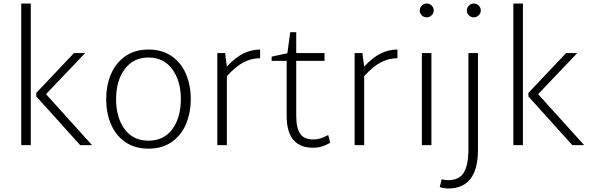

<svg xmlns="http://www.w3.org/2000/svg" viewBox="-20 -820 3351 1085"><path d="M100 -800H154V0H100ZM500 0H433L185 -275V-295L398 -520H461L240 -288Z M580 -259Q580 -336 606.5 -399.5Q633 -463 687 -501.5Q741 -540 819 -540Q897 -540 951 -502Q1005 -464 1031.5 -400.5Q1058 -337 1058 -261Q1058 -184 1031.5 -120Q1005 -56 951 -18Q897 20 819 20Q741 20 687 -18Q633 -56 606.5 -119.5Q580 -183 580 -259ZM1002 -260Q1002 -363 953.5 -429Q905 -495 819 -495Q733 -495 684.5 -429Q636 -363 636 -260Q636 -156 684 -90.5Q732 -25 819 -25Q906 -25 954 -90.5Q1002 -156 1002 -260Z M1450 -540V-491Q1403 -491 1359.5 -469.5Q1316 -448 1262 -390V0H1208V-520H1252L1262 -444Q1311 -496 1356 -518Q1401 -540 1450 -540Z M1846 -13Q1819 2 1797 8.5Q1775 15 1750 15Q1600 15 1600 -165V-476H1515V-500L1604 -519L1620 -638H1654V-520H1814V-476H1654V-167Q1654 -97 1676 -64.5Q1698 -32 1750 -32Q1773 -32 1790 -37.5Q1807 -43 1835 -57Z M2226 -540V-491Q2179 -491 2135.5 -469.5Q2092 -448 2038 -390V0H1984V-520H2028L2038 -444Q2087 -496 2132 -518Q2177 -540 2226 -540Z M2352 -760Q2352 -776 2363.5 -788Q2375 -800 2391 -800Q2408 -800 2419.5 -788.5Q2431 -777 2431 -760Q2431 -745 2419 -733.5Q2407 -722 2391 -722Q2375 -722 2363.5 -733.5Q2352 -745 2352 -760ZM2364 -520H2418V0H2364Z M2618 -760Q2618 -776 2629.5 -788Q2641 -800 2657 -800Q2674 -800 2685.5 -788.5Q2697 -777 2697 -760Q2697 -745 2685 -733.5Q2673 -722 2657 -722Q2641 -722 2629.5 -733.5Q2618 -745 2618 -760ZM2465 237 2476 193Q2494 198 2513 198Q2574 198 2600.5 156Q2627 114 2627 24V-520H2681V26Q2681 245 2513 245Q2489 245 2465 237Z M2881 -800H2935V0H2881ZM3281 0H3214L2966 -275V-295L3179 -520H3242L3021 -288Z"/></svg>

Font: Martel Sans ExtraLight
Style: Regular
Weight: 275
Designer: Dan Reynolds and Mathieu Réguer
Foundry: Dan Reynolds and Mathieu Réguer
Version: Version 1.002; ttfautohint (v1.1) -l 5 -r 5 -G 72 -x 0 -D la